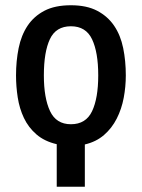

<svg xmlns="http://www.w3.org/2000/svg" viewBox="-20 -557 540 731"><path d="M196 154V-8Q149 -19 118.5 -45.5Q88 -72 71 -108Q54 -144 47.5 -186Q41 -228 41 -270Q41 -325 51 -374Q61 -423 85 -459Q109 -495 149 -516Q189 -537 250 -537Q310 -537 350 -516Q390 -495 414.5 -459Q439 -423 449 -374Q459 -325 459 -270Q459 -227 451 -184.5Q443 -142 424.5 -105.5Q406 -69 376 -43Q346 -17 303 -7V154ZM250 -84Q307 -84 330.5 -133.5Q354 -183 354 -270Q354 -358 330.5 -407.5Q307 -457 250 -457Q193 -457 170 -408Q147 -359 147 -270Q147 -184 170.5 -134Q194 -84 250 -84Z"/></svg>

Font: D2Coding ligature
Style: Bold
Weight: 700
Monospace: yes
Designer: Yong-Rak Park; Jeong-Hwan Yoon; Sang-Min Lee;
Foundry: NHN Corporation
Version: Version 1.3.2; Build 20180524